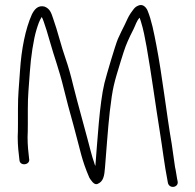

<svg xmlns="http://www.w3.org/2000/svg" viewBox="-20 -684 772 759"><path d="M95 -57C91.8 -82.9 89 -110.5 89 -142C89.7 -155.3 90 -172.3 90 -193V-253C90 -311.1 93.5 -330.6 98 -400C101.8 -458 112.4 -528.4 124.5 -567.5C130.2 -586 135.7 -603.1 145 -617C147.7 -612.3 150.3 -606 153 -598C160.3 -577.3 168 -552.7 176 -524C194.9 -456.4 213.5 -410.5 232 -334C242 -292.7 255 -243.7 271 -187C298.8 -85.6 301.6 -55.3 333 18C338.5 26.9 351.4 48.3 364.5 43.5C389.1 34.4 392.5 10.9 395 -21C399.9 -77.7 406.4 -176.8 414 -243C425.3 -340.3 431.3 -356.7 457 -441C475.7 -501.3 478.2 -506.7 495 -543L508 -569C515.6 -584.2 520.2 -602.2 532 -614C533.3 -609.3 535 -604.3 537 -599C546.6 -568.7 553.1 -534.9 559.5 -499C577.9 -395.5 595.3 -265.3 612 -162C622.1 -99.6 630.3 -29.7 642 29L644 40C651 64.5 688.1 56.4 682 32L680 22C677 6.8 675.6 -8.6 672 -23C668.2 -43.9 662.8 -92.4 659 -114C638.1 -234.4 621.8 -383.2 598 -506C588.4 -555.5 579.3 -603.9 563 -643C558.3 -653.6 545.2 -670.4 527 -662C510.9 -655.8 506.3 -644.3 496 -631C485.6 -615.5 481.7 -603.4 473 -586L460 -560C455.3 -550.7 450.7 -540.7 446 -530C435.4 -504.4 401 -388 393 -356C373.2 -274.7 364.9 -122.7 357 -28C355 -32 353.3 -36.7 352 -42C348 -52.7 343.7 -67 339 -85C326.3 -135.7 283.5 -288.3 270 -344C260 -386 250 -421.3 240 -450C221.9 -500.7 207.4 -563.2 190 -611C182.4 -633.9 177.3 -649.5 156 -658C129.4 -664.7 115.4 -645.7 106 -627C80.5 -569.5 64.6 -490.6 59 -403C54.5 -333.2 51 -311.8 51 -253V-193C51 -173 50.7 -156.3 50 -143C50 -107.9 53.5 -78.3 57 -50C60.1 -25.4 101.3 -32 95 -57Z"/></svg>

Font: Just Breathe
Style: Regular
Weight: 400
Foundry: Cannot Into Space Fonts
Version: Version 0.72